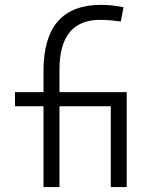

<svg xmlns="http://www.w3.org/2000/svg" viewBox="-20 -762 626 782"><path d="M157.2 0V-329.1H41V-386.7H157.2V-473.6Q157.2 -742.2 391.1 -742.2Q439 -742.2 482.9 -732.4L472.2 -674.3Q423.8 -681.2 388.2 -681.2Q222.2 -681.2 222.2 -478.5V-386.7H496.1V0H431.2V-329.1H222.2V0Z"/></svg>

Font: Cascadia Mono PL Light
Style: Regular
Weight: 300
Monospace: yes
Designer: Aaron Bell
Foundry: Saja Typeworks
Version: Version 2404.023; ttfautohint (v1.8.4)